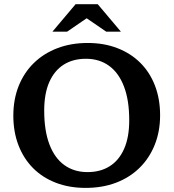

<svg xmlns="http://www.w3.org/2000/svg" viewBox="-20 -904 846 936"><path d="M407.5 -694.5Q487.5 -694.5 552.5 -669.2Q617.5 -644 664 -597.8Q710.5 -551.5 735.5 -486.5Q760.5 -421.5 760.5 -342Q760.5 -263 734.2 -197.8Q708 -132.5 660 -85.5Q612 -38.5 545.5 -13.2Q479 12 397.5 12Q317.5 12 252.5 -13Q187.5 -38 141.2 -84.5Q95 -131 70 -196Q45 -261 45 -340Q45 -419.5 71 -484.8Q97 -550 145.2 -597Q193.5 -644 260 -669.2Q326.5 -694.5 407.5 -694.5ZM406.5 -65Q469.5 -65 515 -93.8Q560.5 -122.5 585.2 -178.8Q610 -235 610 -317.5Q610 -416 584.2 -482.8Q558.5 -549.5 511.2 -583.5Q464 -617.5 399 -617.5Q336 -617.5 290.5 -588.8Q245 -560 220.2 -503.8Q195.5 -447.5 195.5 -365Q195.5 -267 221 -200Q246.5 -133 294 -99Q341.5 -65 406.5 -65ZM390 -823.5H415L307 -749.5H235.5L348.5 -883.5H456.5L569.5 -749.5H498Z"/></svg>

Font: Newsreader SemiBold
Style: Regular
Weight: 600
Designer: Hugues Gentile
Foundry: Production Type
Version: Version 1.003